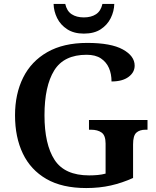

<svg xmlns="http://www.w3.org/2000/svg" viewBox="-20 -941 791 971"><path d="M416 10Q294 10 214.5 -36Q135 -82 95.5 -164.5Q56 -247 56 -358Q56 -466 97 -548.5Q138 -631 219.5 -677.5Q301 -724 421 -724Q541 -724 601 -691Q661 -658 661 -609Q661 -575 630 -552Q599 -529 544 -529Q544 -567 531 -597Q518 -627 490.5 -645.5Q463 -664 418 -664Q303 -664 254 -584.5Q205 -505 205 -358Q205 -211 256 -132.5Q307 -54 431 -54Q453 -54 474.5 -56Q496 -58 514 -63V-215Q514 -256 494 -270.5Q474 -285 440 -285H430V-334H726V-285H716Q686 -285 669.5 -270Q653 -255 653 -211V-41Q598 -16 540.5 -3Q483 10 416 10ZM404 -771Q354 -771 320 -793Q286 -815 269 -849.5Q252 -884 251 -921H310Q318 -885 342.5 -869Q367 -853 404 -853Q441 -853 465.5 -869Q490 -885 498 -921H558Q557 -884 540 -849.5Q523 -815 489.5 -793Q456 -771 404 -771Z"/></svg>

Font: Noto Nastaliq Urdu SemiBold
Style: Regular
Weight: 600
Version: Version 3.007